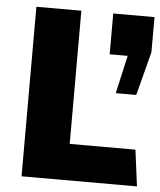

<svg xmlns="http://www.w3.org/2000/svg" viewBox="-51 -730 644 774"><g transform="rotate(5 271.5 -343.0)"><path d="M247 -686V-147H513L532 0H65V-686ZM449 -521H376V-686H543V-544L497 -367H414Z"/></g></svg>

Font: Chivo ExtraBold
Style: Regular
Weight: 800
Designer: Hector Gatti
Foundry: Omnibus-Type
Version: Version 1.007